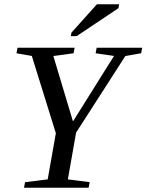

<svg xmlns="http://www.w3.org/2000/svg" viewBox="-20 -878 685 898"><path d="M297.4 -39.1 399.4 -25.9 394.5 0H92.3L97.2 -25.9L203.1 -39.1L241.2 -254.9L128.9 -616.2L57.1 -628.9L62 -654.8H329.1L324.2 -628.9L229.5 -616.2L321.3 -310.1L513.2 -616.2L427.2 -628.9L432.1 -654.8H645L640.1 -628.9L566.4 -616.2L335.9 -257.8ZM311.5 -709 314 -725.1 433.1 -857.9H537.1L534.2 -839.8L338.4 -709Z"/></svg>

Font: Liberation Serif
Style: Italic
Weight: 400
Italic angle: -16.333°
Designer: Steve Matteson
Foundry: Ascender Corporation
Version: Version 2.1.5